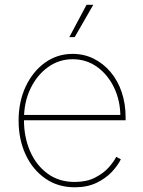

<svg xmlns="http://www.w3.org/2000/svg" viewBox="-20 -775 602 806"><path d="M293.9 11.2Q223.1 11.2 170.2 -25.6Q117.2 -62.5 87.6 -126Q58.1 -189.5 58.1 -269Q58.1 -348.6 87.9 -411.9Q117.7 -475.1 168.9 -512Q220.2 -548.8 284.7 -548.8Q333 -548.8 373.5 -528.6Q414.1 -508.3 444.3 -472.4Q474.6 -436.5 491 -387.9Q507.3 -339.4 507.3 -282.7V-270H69.8V-292.5H494.6L485.4 -283.7Q485.4 -351.6 459.2 -406.5Q433.1 -461.4 387.9 -493.9Q342.8 -526.4 284.7 -526.4Q228 -526.4 181.6 -493.2Q135.3 -460 107.9 -403.1Q80.6 -346.2 80.6 -274.4V-271.5Q80.6 -199.7 106 -140.9Q131.3 -82 179.2 -46.6Q227.1 -11.2 293.9 -11.2Q343.3 -11.2 378.4 -29.1Q413.6 -46.9 435.8 -71.5Q458 -96.2 467.8 -116.7L487.3 -106.4Q475.1 -81.1 449.7 -53.7Q424.3 -26.4 385.5 -7.6Q346.7 11.2 293.9 11.2ZM271 -619.1 343.3 -754.9H371.6L293.5 -619.1Z"/></svg>

Font: Inter 17pt Thin
Style: Regular
Weight: 250
Version: Version 4.001;git-66647c0bb